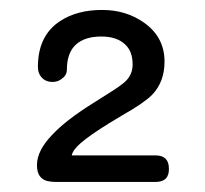

<svg xmlns="http://www.w3.org/2000/svg" viewBox="-20 -689 415 388"><path d="M186.5 -668.9Q135.7 -668.9 101.6 -646.5Q56.6 -617.2 56.6 -553.7Q56.6 -540 65.4 -531.2Q73.2 -523.4 85.9 -523.4Q97.7 -523.4 105.5 -530.3Q115.2 -537.1 115.2 -548.8Q115.2 -575.2 127 -591.8Q144.5 -615.2 184.6 -615.2Q216.8 -615.2 233.4 -598.6Q248 -585 248 -558.6Q248 -539.1 234.4 -525.4Q225.6 -516.6 197.3 -499L168 -480.5Q113.3 -446.3 85.9 -417Q54.7 -384.8 54.7 -355.5Q54.7 -335.9 65.4 -328.1Q73.2 -321.3 93.8 -321.3H293.9Q322.3 -321.3 321.3 -348.6Q321.3 -375 293.9 -375H125Q127 -385.7 142.6 -399.4Q160.2 -415 201.2 -440.4L225.6 -455.1Q270.5 -480.5 287.1 -497.1Q312.5 -523.4 312.5 -564.5Q312.5 -614.3 270.5 -643.6Q234.4 -668.9 186.5 -668.9Z"/></svg>

Font: Gulim
Style: Regular
Weight: 400
Version: Version 2.21